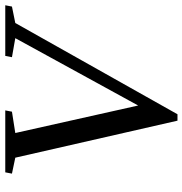

<svg xmlns="http://www.w3.org/2000/svg" viewBox="-2 -694 710 747"><g transform="rotate(-90 353.5 -320.0)"><path d="M707 -655 702 -629 638 -616 283 15H258L114 -616L52 -629L57 -655H298L293 -629L210 -616L317 -138L579 -616L505 -629L510 -655Z"/></g></svg>

Font: Libra Serif Modern
Style: Italic
Weight: 400
Italic angle: -12°
Designer: Stefan Peev, Context Ltd
Foundry: Stefan Peev, Context Ltd
Version: Version 1.000